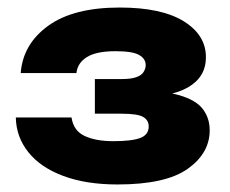

<svg xmlns="http://www.w3.org/2000/svg" viewBox="-20 -889 610 510"><path d="M35 -695Q41 -772 108 -820.5Q175 -869 298 -869Q409 -869 468 -832.5Q527 -796 527 -737Q527 -684 478.5 -656.5Q430 -629 332 -630V-647Q412 -649 456.5 -636Q501 -623 519 -599Q537 -575 537 -543Q537 -482 478.5 -440.5Q420 -399 292 -399Q209 -399 148.5 -421.5Q88 -444 55.5 -484.5Q23 -525 22 -577H170Q175 -542 204.5 -528Q234 -514 281 -514Q330 -514 352.5 -522.5Q375 -531 375 -553Q375 -570 360 -578.5Q345 -587 303 -587H232V-679H303Q328 -679 342 -684Q356 -689 361.5 -698Q367 -707 367 -716Q367 -733 349.5 -743Q332 -753 287 -753Q236 -753 211 -737.5Q186 -722 183 -695Z"/></svg>

Font: Unbounded
Style: Bold
Weight: 700
Designer: Luke Prowse, Jean-Baptiste Morizot, Fátima Lázaro, Florian Runge
Foundry: NaN
Version: Version 1.700